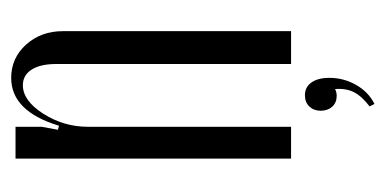

<svg xmlns="http://www.w3.org/2000/svg" viewBox="-194 -349 693 345"><g transform="rotate(-90 152.5 -176.5)"><path d="M99.1 -417Q125 -502.9 185.1 -502.9Q220.7 -502.9 244.9 -476.1Q269 -449.2 269 -410.2V0H210V-421.9Q210 -450.2 200 -466.1Q189.9 -481.9 171.9 -481.9Q144 -481.9 120.6 -445.1Q97.2 -408.2 97.2 -365.2V0H40V-495.1H97.2V-448.2L91.8 -418.9ZM165 79.1Q159.2 82 152.8 82Q140.6 82 133.3 74Q126 65.9 126 53.2Q126 41 133.5 33Q141.1 24.9 153.8 24.9Q168.5 24.9 176.8 36.6Q185.1 48.3 185.1 68.8Q185.1 94.7 172.4 116.9Q159.7 139.2 138.2 149.9L133.8 141.1Q151.9 127.4 159.2 113.3Q166.5 99.1 165 79.1Z"/></g></svg>

Font: Moniqa Narrow Heading
Style: Regular
Weight: 400
Width: 4
Designer: Rajesh Rajput
Foundry: Rajesh Rajput
Version: Version 1.000